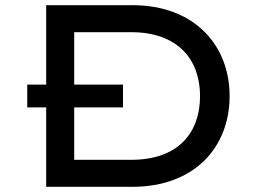

<svg xmlns="http://www.w3.org/2000/svg" viewBox="-20 -720 1010 740"><path d="M158 -306V0H490C731 0 865 -154 865 -350C865 -544 731 -700 490 -700H158V-394H85V-306ZM266 -306H454V-394H266V-596H485C668 -596 751 -488 751 -350C751 -209 668 -104 485 -104H266Z"/></svg>

Font: Lexend Peta
Style: Regular
Weight: 400
Designer: Bonnie Shaver-Troup, Thomas Jockin
Foundry: Lexend
Version: Version 1.007